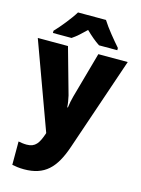

<svg xmlns="http://www.w3.org/2000/svg" viewBox="-145 -847 856 1167"><g transform="rotate(15 283.0 -263.0)"><path d="M372 -766H196C171 -724 115 -655 81 -620V-606H198C227 -625 251 -648 283 -679C315 -648 342 -625 371 -606H486V-620C450 -661 400 -721 372 -766ZM0 -553 199 -8 197 -1C176 59 157 91 102 91C83 91 64 88 50 85V232C70 236 94 240 125 240C254 240 318 176 366 35L566 -553H381L300 -263C294 -240 289 -217 286 -192H282C281 -214 276 -243 271 -264L190 -553Z"/></g></svg>

Font: Noto Sans Georgian SemiCondensed Black
Style: Regular
Weight: 900
Width: 4
Designer: Monotype Design Team, Akaki Razmadze
Foundry: Google LLC
Version: Version 2.005